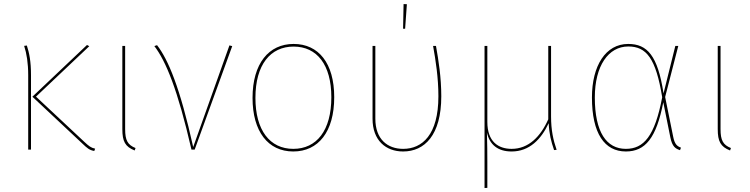

<svg xmlns="http://www.w3.org/2000/svg" viewBox="-20 -748 3748 960"><path d="M426.4 -517 415 -523.1 141.9 -264.4 392.6 -29.4C415.4 -7.7 427.1 2.9 451.3 6.9L455.7 -4.6C434.6 -9 423.7 -18.3 402.1 -38.3L159.9 -264.8ZM114.3 -520.4 100.7 -518.7C113.3 -480.4 121 -433.1 121 -371.7V0H135V-372.4C135 -441.4 126.4 -482.6 114.3 -520.4Z M605.7 -518.3H591.7V-102.6C591.7 -40.7 605.7 -14.7 653.3 4.4L657.7 -7.8C618 -23.7 605.7 -46.6 605.7 -102.6Z M765.3 -522.1 751.7 -517.7C809.4 -442.3 868.1 -301.1 937.3 0H953.4L1141.1 -517.4L1127.1 -521L946 -12.9C879.6 -312.3 820.4 -451 765.3 -522.1Z M1448 -528.3C1324.4 -528.3 1242.7 -431 1242.7 -258.4C1242.7 -91 1319.8 9.4 1446.4 9.4C1571.6 9.4 1651.1 -89 1651.1 -262C1651.1 -432 1573 -528.3 1448 -528.3ZM1448 -515.1C1565.1 -515.1 1636.7 -423.7 1636.7 -262C1636.7 -95.6 1563.3 -3.7 1446.4 -3.7C1328.6 -3.7 1257.1 -97.6 1257.1 -258.4C1257.1 -425.3 1332.7 -515.1 1448 -515.1Z M1997.9 -727.7 1995.4 -604.3H2005.6L2014.4 -726.9ZM2159.9 -518.3H2145.4C2158.4 -446.3 2172 -359.4 2172 -266.7C2172 -73.7 2090.9 -3.7 1995.7 -3.7C1917.6 -3.7 1856.7 -51.7 1856.7 -154.7V-518.3H1842.7V-154.3C1842.7 -45.6 1909.3 9.4 1995.7 9.4C2102.6 9.4 2186.4 -71.9 2186.4 -266.7C2186.4 -359.9 2172.9 -446.3 2159.9 -518.3Z M2763.1 1.1C2746.3 -47.6 2735.3 -97 2735.3 -166V-518.3H2721.3V-151.4C2682.6 -64.6 2622.6 -3.7 2538.1 -3.7C2472.1 -3.7 2416.7 -39 2416.7 -138.7V-518.3H2402.7V192.1L2416.7 191.3V61.3C2416.7 14.6 2416.3 -25 2414.6 -85.9C2427.8 -24.6 2469 9.4 2538.1 9.4C2627.1 9.4 2686 -51.7 2723.4 -132C2726 -77.7 2735.5 -40.7 2750.4 2.4Z M3120.9 -528.3C3008.3 -528.3 2939.7 -419.4 2939.7 -260.7C2939.7 -80.7 3002.8 9.4 3109.3 9.4C3206.3 9.4 3261.8 -57.6 3296.4 -236.7L3331.8 -60.8C3341.3 -14.1 3357.6 -4.7 3380.1 2.9L3384.8 -9.8C3366.6 -16.6 3353.4 -25.4 3345.8 -65.1L3305.7 -263L3371.4 -518.3H3356.6L3297.7 -281.1C3268.6 -470.4 3216.3 -528.3 3120.9 -528.3ZM3121.3 -515.6C3212.3 -515.6 3259.3 -456 3291 -261.7C3253.9 -66.3 3198.4 -3.7 3109.3 -3.7C3012.9 -3.7 2954.1 -86.7 2954.1 -260.7C2954.1 -418.6 3021.9 -515.6 3121.3 -515.6Z M3582.7 -518.3H3568.7V-102.6C3568.7 -40.7 3582.7 -14.7 3630.3 4.4L3634.7 -7.8C3595 -23.7 3582.7 -46.6 3582.7 -102.6Z"/></svg>

Font: Fira Sans Hair
Style: Regular
Weight: 100
Designer: bBox Type GmbH & Carrois Corporate GbR & Edenspiekermann AG
Foundry: bBox Type GmbH & Carrois Corporate GbR & Edenspiekermann AG
Version: Version 4.300;PS 004.300;hotconv 1.0.88;makeotf.lib2.5.64775